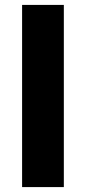

<svg xmlns="http://www.w3.org/2000/svg" viewBox="-20 -762 351 782"><path d="M240 -742V0H70V-742Z"/></svg>

Font: Morrison
Style: Bold
Weight: 700
Designer: Pablo Impallari, Rodrigo Fuenzalida (Modified by Dan O. Williams)
Version: Version 0.03;June 6, 2019;FontCreator 11.5.0.2425 64-bit; tt